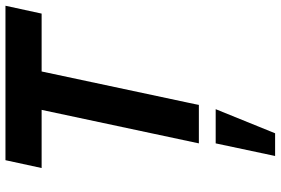

<svg xmlns="http://www.w3.org/2000/svg" viewBox="-178 -552 1002 685"><g transform="rotate(-90 322.5 -209.0)"><path d="M154 0 301 -690H438L291 0ZM66 -561 94 -690H645L617 -561ZM109 272 154 60H276L190 272Z"/></g></svg>

Font: Radio Canada Big SemiBold
Style: Italic
Weight: 600
Italic angle: -12°
Designer: Étienne Aubert Bonn
Foundry: Coppers and Brasses
Version: Version 1.001